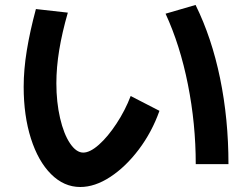

<svg xmlns="http://www.w3.org/2000/svg" viewBox="-20 -729 978 764"><path d="M74.2 -383.6Q74.2 -451.9 86.7 -528.6Q99.2 -605.3 122.9 -693L249.9 -678.7Q227.2 -599.9 215.7 -530.3Q204.3 -460.8 204.3 -397.6Q204.3 -322.7 219 -259.2Q233.7 -195.7 258.5 -158.8Q283.4 -121.8 311.2 -121.8Q338.2 -121.8 373.8 -153.4Q409.4 -185.1 443.7 -237.4Q478.1 -289.7 500 -346.9L614.5 -288Q584.4 -203.2 532.3 -134.2Q480.2 -65.2 419 -25.1Q357.7 15.1 299.3 15.1Q234.5 15.1 183.2 -36.1Q131.9 -87.2 103 -178Q74.2 -268.7 74.2 -383.6ZM638.8 -674.5 758.2 -709.3Q822.5 -579.1 855.8 -417.1Q889.1 -255.1 889.1 -76H758.9Q758.9 -236.6 727.7 -393Q696.5 -549.5 638.8 -674.5Z"/></svg>

Font: Pretendard JP Variable
Style: Regular
Weight: 400
Designer: Base glyphs from Inter by Rasmus Andersson; Hangul glyphs from Noto Sans CJK(Source Han Sans) by Jang Soo-young and Kang
Foundry: Kil Hyung-jin
Version: Version 1.307;Glyphs 3.2 (3192)